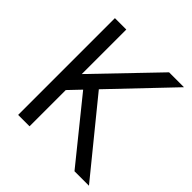

<svg xmlns="http://www.w3.org/2000/svg" viewBox="-191 -867 1013 1013"><g transform="rotate(45 315.0 -361.0)"><path d="M121.8 -328.4 500 -722H611.2L156.6 -245ZM95.8 -722H180.8V0H95.8ZM220 -366.6 279.4 -423.4 624.2 0H516.2Z"/></g></svg>

Font: 寒蝉端黑体 Light
Style: Regular
Weight: 300
Designer: ChillDuanSans {Warren2060}; 
Source Han Sans {Ryoko NISHIZUKA 西塚涼子 (kana, bopomofo & ideographs); Paul D. Hunt (Latin, G
Foundry: ChillType&Adobe
Version: Version 1.300;Glyphs 3.3 (3306)